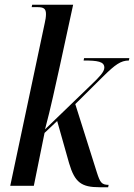

<svg xmlns="http://www.w3.org/2000/svg" viewBox="-20 -780 563 806"><path d="M398 6H434L436 -4C406 -4 400 -15 387 -55L296 -343L415 -461C463 -508 487 -526 521 -526L523 -536H333L331 -526C389 -526 418 -522 418 -496C418 -478 396 -456 367 -428L169 -237C193 -326 213 -422 231 -502L287 -760H115L113 -750H137C163 -750 173 -744 173 -721C173 -710 171 -696 168 -684L23 0H122L167 -222L220 -272L270 -95C294 -13 323 6 398 6Z"/></svg>

Font: Noto Serif Display ExtraCondensed Medium
Style: Italic
Weight: 500
Width: 2
Italic angle: -12°
Designer: Monotype Design Team
Foundry: Monotype Imaging Inc.
Version: Version 2.009